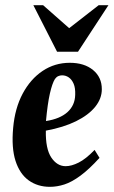

<svg xmlns="http://www.w3.org/2000/svg" viewBox="-20 -708 440 743"><path d="M173.1 15Q125.9 15 91.1 -9.9Q56.4 -34.9 40.1 -85.3Q23.9 -135.7 30.9 -213Q37.6 -289.1 67.8 -345.7Q98 -402.2 145 -433.6Q192 -465 250.1 -465Q306.1 -465 340.1 -437Q374.1 -409 374 -362.9Q374.2 -326.8 348.5 -294.8Q322.7 -262.8 274.1 -238.8Q225.5 -214.9 157.4 -202.4Q156 -132.4 178.4 -98.6Q200.9 -64.9 234.1 -64.9Q256.6 -64.9 284.5 -78.9Q312.4 -92.9 346.1 -127.9L365.1 -97.1Q324.6 -52.6 291.2 -28.1Q257.9 -3.5 229.4 5.7Q200.9 15 173.1 15ZM157.9 -239.6Q212.1 -248 241.1 -274.1Q270 -300.3 271 -341Q272 -367.4 265 -383.8Q258 -400.2 246.2 -408.4Q234.5 -416.5 220.2 -416.5Q212.6 -416.5 205.5 -413.4Q198.4 -410.3 192.6 -402.3Q181.9 -385.1 172.9 -345.4Q164 -305.8 157.9 -239.6ZM200.8 -507.9 109 -688H146.7L247.7 -599L362 -688H399.7L281.9 -507.9Z"/></svg>

Font: Ancizar Serif Light
Style: Italic
Weight: 300
Italic angle: -4°
Designer: Cesar Puertas, Viviana Monsalve, Julian Moncada, Julian Prieto, Jose Castro, Felipe Aragon, Mariel Hernandez, Sara Alarc
Version: Version 8.100